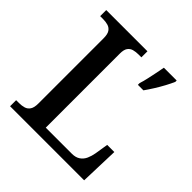

<svg xmlns="http://www.w3.org/2000/svg" viewBox="-188 -861 1008 1008"><g transform="rotate(45 316.0 -357.0)"><path d="M35 0V-45H56Q77 -45 93.5 -50Q110 -55 120 -70Q130 -85 130 -115V-599Q130 -630 120 -644.5Q110 -659 93.5 -664Q77 -669 56 -669H35V-714H341V-669H320Q300 -669 283.5 -664.5Q267 -660 257 -646Q247 -632 247 -603V-53H441Q469 -53 487 -65.5Q505 -78 514 -98.5Q523 -119 527 -142L539 -217H592L585 0ZM430 -567Q437 -588 442.5 -613.5Q448 -639 453.5 -665Q459 -691 463 -714H558V-704Q549 -683 534.5 -656Q520 -629 503 -602Q486 -575 471 -554H430Z"/></g></svg>

Font: Noto Serif Thai Medium
Style: Regular
Weight: 500
Version: Version 2.001